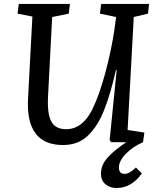

<svg xmlns="http://www.w3.org/2000/svg" viewBox="-20 -720 801 972"><path d="M626 -62 710.9 -48.8 704.1 0Q653.8 21.5 617.9 57.9Q582 94.2 582 127.9Q582 160.2 610.8 160.2Q635.7 160.2 668 127.9L698.2 158.2Q645 231.9 569.8 231.9Q537.1 231.9 514.2 212.9Q491.2 193.8 491.2 161.1Q491.2 136.7 500.2 115.2Q509.3 93.8 529.1 73.2Q548.8 52.7 567.9 37.4Q586.9 22 619.1 0H542L535.2 -12.2L570.8 -365.2H566.9Q552.7 -303.7 539.3 -257.6Q525.9 -211.4 508.3 -166Q490.7 -120.6 470.7 -89.6Q450.7 -58.6 425.5 -33.9Q400.4 -9.3 368.7 2.4Q336.9 14.2 298.8 14.2Q108.4 14.2 122.1 -224.1L144 -636.2L68.8 -650.9L75.2 -700.2H334L328.1 -650.9L244.1 -633.8L223.1 -230Q218.8 -141.6 240.2 -103.8Q261.7 -65.9 314.9 -65.9Q397 -65.9 446.8 -165Q483.4 -239.3 514.2 -355Q544.9 -470.7 559.1 -569.8L567.9 -633.8L485.8 -650.9L492.2 -700.2H734.9L729 -650.9L657.2 -633.8Z"/></svg>

Font: Literata Book Medium
Style: Italic
Weight: 500
Italic angle: -3°
Designer: Latin by Veronika Burian and Jose Scaglione. Greek by Irene Vlachou. Cyrillic by Vera Evstafieva
Foundry: TypeTogether
Version: Version 1.003;PS 001.003;hotconv 1.0.88;makeotf.lib2.5.64775